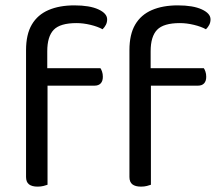

<svg xmlns="http://www.w3.org/2000/svg" viewBox="-20 -690 823 715"><path d="M142 -371V-436H354Q357 -432 360 -423.5Q363 -415 363 -404Q363 -388 355 -379.5Q347 -371 332 -371ZM156 -499V-382H77V-503Q77 -562 98.5 -598.5Q120 -635 160.5 -652.5Q201 -670 257 -670Q314 -670 346.5 -655Q379 -640 379 -618Q379 -607 374.5 -598Q370 -589 362 -581Q344 -591 317 -597.5Q290 -604 265 -604Q204 -604 180 -579Q156 -554 156 -499ZM77 -426H157V-2Q152 0 142 2.5Q132 5 120 5Q99 5 88 -3.5Q77 -12 77 -31ZM527 -371V-436H739Q742 -432 745 -423.5Q748 -415 748 -404Q748 -388 740 -379.5Q732 -371 717 -371ZM541 -499V-382H462V-503Q462 -562 483.5 -598.5Q505 -635 545.5 -652.5Q586 -670 642 -670Q699 -670 731.5 -655Q764 -640 764 -618Q764 -607 759.5 -598Q755 -589 747 -581Q729 -591 702 -597.5Q675 -604 650 -604Q589 -604 565 -579Q541 -554 541 -499ZM462 -426H542V-2Q537 0 527 2.5Q517 5 505 5Q484 5 473 -3.5Q462 -12 462 -31Z"/></svg>

Font: Baloo Tamma 2
Style: Regular
Weight: 400
Designer: Divya Kowshik, Shuchita Grover and Ek Type
Foundry: Ek Type
Version: Version 1.700